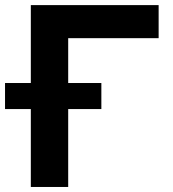

<svg xmlns="http://www.w3.org/2000/svg" viewBox="-20 -743 688 763"><path d="M382.8 -309.6H251V0H102.5V-309.6H0V-413.1H102.5V-722.7H610.4V-591.3H251V-413.1H382.8Z"/></svg>

Font: Giphurs
Style: Bold
Weight: 700
Version: Version 0.920; ttfautohint (v1.8.4.7-5d5b)